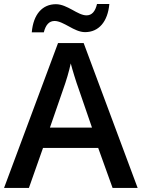

<svg xmlns="http://www.w3.org/2000/svg" viewBox="-20 -930 701 950"><path d="M400.9 -771C468.8 -771 513.2 -822.8 521 -910.2H460C451.2 -872.6 434.1 -854 408.2 -854C386.2 -854 362.3 -867.7 336.9 -881.8C311.5 -895.5 284.7 -909.2 256.8 -909.2C190.4 -909.2 145 -860.4 137.2 -770H196.8C206.1 -807.6 223.6 -826.2 250 -826.2C272 -826.2 296.4 -812.5 321.8 -798.8C347.2 -784.7 373.5 -771 400.9 -771ZM661.1 0 394 -716.8H267.1L0 0H123L192.9 -198.2H465.8L537.1 0ZM227.1 -298.8 291.5 -484.9C308.6 -532.2 321.3 -576.2 330.1 -616.2C336.4 -590.3 358.4 -519 368.2 -493.2L435.1 -298.8Z"/></svg>

Font: Open Sans 600
Style: Regular
Weight: 600
Foundry: Ascender Corporation
Version: Version 1.100;PS 001.100;hotconv 1.0.88;makeotf.lib2.5.64775